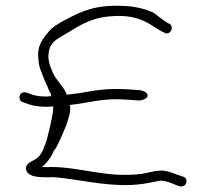

<svg xmlns="http://www.w3.org/2000/svg" viewBox="-20 -643 701 675"><path d="M58 -317C45 -312 45 -287 60 -284L82 -276C99 -271 116 -268 133 -268C144 -267 156 -268 167 -269V-263C167 -252 165 -242 163 -232L159 -212C156 -194 150 -178 147 -161L143 -147C142 -143 140 -138 138 -133L132 -118C130 -110 119 -95 114 -90C101 -77 66 -72 72 -46C77 -24 109 -20 134 -20C143 -20 151 -19 158 -20C164 -20 171 -20 181 -19C253 -12 314 3 392 7C465 11 506 -1 543 -8C563 -8 584 1 600 8L612 12C638 17 644 -17 623 -22L612 -26C604 -29 596 -31 589 -34C575 -39 558 -45 541 -43C527 -43 501 -36 480 -32C353 -16 268 -56 156 -56C150 -55 143 -55 136 -56H128C143 -68 157 -87 166 -105C167 -110 170 -115 175 -120C191 -148 201 -175 214 -205L220 -225C224 -237 227 -251 227 -264C227 -268 226 -271 225 -274C293 -281 341 -299 420 -293L464 -290C472 -289 481 -291 487 -294C510 -304 497 -323 471 -326L428 -329C359 -333 317 -326 262 -316L215 -310C205 -338 176 -362 165 -389L158 -407C156 -412 154 -416 153 -422L150 -440C150 -456 153 -474 159 -483L168 -495C180 -507 201 -518 218 -528C260 -553 299 -581 372 -586C481 -595 516 -546 558 -528C579 -516 595 -551 574 -560C557 -568 536 -587 522 -597C499 -609 461 -620 419 -622C312 -628 263 -601 211 -574C188 -562 165 -548 154 -535C133 -510 109 -484 115 -437C115 -422 119 -406 124 -394L131 -376C137 -357 145 -345 152 -326C156 -317 160 -313 160 -305C151 -304 142 -303 133 -304C120 -304 107 -306 94 -310L72 -318C67 -319 63 -319 58 -317Z"/></svg>

Font: Stray Cat
Style: SuExt
Weight: 400
Version: Version 1.0